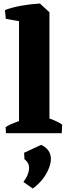

<svg xmlns="http://www.w3.org/2000/svg" viewBox="-20 -757 393 1091"><path d="M88 0V-684L207 -737L261 -687V0ZM14 0 12 -35Q40 -52 73.5 -64Q107 -76 135 -83L126 0ZM173 0 198 -103Q229 -95 267 -81.5Q305 -68 333 -49L331 0ZM13 -650 8 -700Q52 -716 103 -725Q154 -734 207 -737L206 -666L130 -629ZM166 314 113 277Q142 239 145 204Q148 169 119 148L117 111L214 66Q249 83 261 109Q273 135 267.5 165Q262 195 246 224.5Q230 254 208 277.5Q186 301 166 314Z"/></svg>

Font: Eczar
Style: Bold
Weight: 700
Designer: Vaibhav Singh
Foundry: Rosetta Type Foundry
Version: Version 2.000